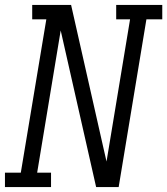

<svg xmlns="http://www.w3.org/2000/svg" viewBox="-33 -755 675 775"><path d="M-13 0V-58H51L154 -677H97V-735H254L384 -160L397 -103L492 -677H436V-735H622V-677H558L446 0H355L283 -318L212 -632L117 -58H173V0Z"/></svg>

Font: Iosevka Etoile Light Oblique
Style: Regular
Weight: 300
Italic angle: -9°
Designer: Belleve Invis
Foundry: Belleve Invis
Version: Version 15.5.2; ttfautohint (v1.8.4)